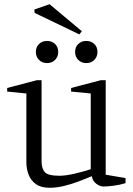

<svg xmlns="http://www.w3.org/2000/svg" viewBox="-20 -880 631 910"><path d="M216 10Q174 10 150 -7.5Q126 -25 115.5 -52.5Q105 -80 105 -110V-437L14 -446V-463L155 -500H177V-115Q177 -82 192 -64.5Q207 -47 262 -47Q291 -47 334 -57Q377 -67 410 -78V-437L317 -446V-463L458 -500H481V-52L575 -36V-12Q546 -3 516.5 0.5Q487 4 470 4Q454 4 436.5 -9Q419 -22 415 -45Q387 -33 352.5 -20Q318 -7 283 1.5Q248 10 216 10ZM203 -581Q180 -581 165 -596Q150 -611 150 -634Q150 -657 165 -671.5Q180 -686 203 -686Q226 -686 241 -671.5Q256 -657 256 -634Q256 -611 241 -596Q226 -581 203 -581ZM389 -581Q366 -581 351 -596Q336 -611 336 -634Q336 -657 351 -671.5Q366 -686 389 -686Q412 -686 427 -671.5Q442 -657 442 -634Q442 -611 427 -596Q412 -581 389 -581ZM356 -717 144 -819 143 -835 215 -860 368 -732Z"/></svg>

Font: Manuale Light
Style: Regular
Weight: 300
Designer: Eduardo Tunni / Pablo Cosgaya
Foundry: Eduardo Tunni / Pablo Cosgaya
Version: Version 1.002